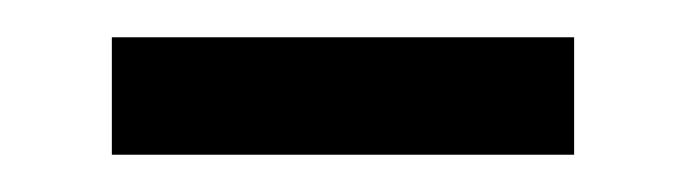

<svg xmlns="http://www.w3.org/2000/svg" viewBox="-20 -355 367 103"><path d="M40 -272V-335H288V-272Z"/></svg>

Font: Hanken Grotesk
Style: Regular
Weight: 400
Designer: Alfredo Marco Pradil
Foundry: Hanken Design Co.
Version: Version 3.013